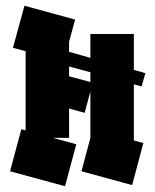

<svg xmlns="http://www.w3.org/2000/svg" viewBox="-20 -644 540 667"><path d="M206 3 15 -49 54 -195 69 -191V-466L25 -478L65 -624L241 -576L220 -499V-464L294 -443V-526H445V-401L485 -390L472 -344L445 -351V-156L478 -147L439 -1L263 -49L294 -165V-326L274 -252L220 -267V-165H164L245 -143ZM220 -379 294 -359V-393L220 -413Z"/></svg>

Font: Blaka
Style: Regular
Weight: 400
Designer: Mohamed Gaber
Foundry: Kief Type Foundry
Version: Version 1.003; ttfautohint (v1.8.4.7-5d5b)